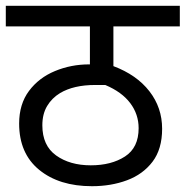

<svg xmlns="http://www.w3.org/2000/svg" viewBox="-20 -642 640 662"><path d="M600 -551H371V-414Q451 -384 495 -327.5Q539 -271 539 -198Q539 -128 506 -84.5Q473 -41 418 -20.5Q363 0 297 0Q184 0 115 -56.5Q46 -113 46 -216Q46 -283 80 -328.5Q114 -374 169.5 -397Q225 -420 287 -420H290V-551H0V-622H600ZM293 -72Q364 -72 411 -102.5Q458 -133 458 -200Q458 -248 429 -286.5Q400 -325 343 -349H308Q234 -349 187 -321Q159 -304 142.5 -276.5Q126 -249 126 -210Q126 -140 173.5 -106Q221 -72 293 -72Z"/></svg>

Font: RS Noto Sans
Style: Regular
Weight: 400
Designer: Monotype Design Team
Foundry: Monotype Imaging Inc.
Version: Version 3.10